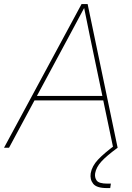

<svg xmlns="http://www.w3.org/2000/svg" viewBox="-53 -748 667 972"><path d="M-32.7 0 359.9 -727.5H390.6L542.5 0H520L469.7 -239.7H121.6L-7.3 0ZM133.8 -262.2H465.3L402.3 -563.5Q395 -599.6 387.7 -635.5Q380.4 -671.4 373 -707.5Q353.5 -671.4 334.5 -635.5Q315.4 -599.6 295.9 -563.5ZM487.8 204.1Q436 204.1 418.7 182.1Q401.4 160.2 406.2 128.9Q412.6 92.8 443.1 60.3Q473.6 27.8 531.2 -14.6L542.5 0Q486.3 41 460.2 69.8Q434.1 98.6 428.7 128.9Q425.3 150.4 436.5 166Q447.8 181.6 491.2 181.6H508.3L504.9 204.1Z"/></svg>

Font: Inter Display Thin
Style: Italic
Weight: 100
Italic angle: -9.39999°
Designer: Rasmus Andersson
Foundry: rsms
Version: Version 4.000;git-a52131595